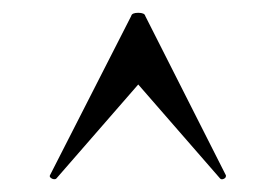

<svg xmlns="http://www.w3.org/2000/svg" viewBox="-20 -493 432 300"><path d="M333 -218Q333 -215 329.5 -213.5Q326 -212 324 -214L196 -361L68 -214Q67 -213 65 -213Q62 -213 59.5 -215Q57 -217 58 -219L185 -468Q186 -473 196 -473Q206 -473 207 -468L333 -219Z"/></svg>

Font: Cormorant SC SemiBold
Style: Regular
Weight: 600
Designer: Christian Thalmann (Catharsis Fonts)
Version: Version 3.000